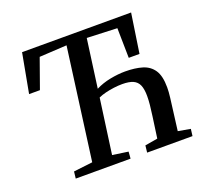

<svg xmlns="http://www.w3.org/2000/svg" viewBox="-127 -892 1104 1040"><g transform="rotate(-20 425.0 -371.5)"><path d="M139 0 143.5 -39.5 253 -52.5 339 -695.5 181 -686.5 120.5 -516.5H58L100 -743H728.5L694.5 -516.5H632.5L629.5 -688.5L455.5 -695.5L417.5 -416.5Q455.5 -436 501.5 -445Q547.5 -454 588 -454Q645 -454 686.5 -441.5Q728 -429 750.8 -395Q773.5 -361 773.5 -295.5Q773.5 -282.5 772.5 -267.8Q771.5 -253 769.5 -237L746 -52.5L817 -40L812 0H550.5L555 -40L628 -52.5L645 -174Q650 -209 652.8 -237.2Q655.5 -265.5 655.5 -288Q655.5 -328 645.5 -351.2Q635.5 -374.5 612.5 -384.8Q589.5 -395 550 -395Q528 -395 502.2 -391.8Q476.5 -388.5 452.2 -382.5Q428 -376.5 411 -368.5L367.5 -52.5L458 -39.5L455 0Z"/></g></svg>

Font: Merriweather 28pt Medium
Style: Italic
Weight: 500
Italic angle: -7.8°
Version: Version 2.101